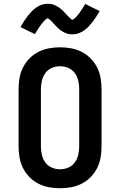

<svg xmlns="http://www.w3.org/2000/svg" viewBox="-20 -995 640 1023"><path d="M300 8Q270 8 240.5 2.5Q211 -3 184.5 -16.5Q158 -30 137 -51.5Q116 -73 102.5 -99.5Q89 -126 84 -156Q79 -186 79 -215V-520Q79 -549 84 -579Q89 -609 102.5 -635.5Q116 -662 137 -683.5Q158 -705 184.5 -718.5Q211 -732 240.5 -737.5Q270 -743 300 -743Q330 -743 359.5 -737.5Q389 -732 415.5 -718.5Q442 -705 463 -683.5Q484 -662 497.5 -635.5Q511 -609 516 -579Q521 -549 521 -520V-215Q521 -186 516 -156Q511 -126 497.5 -99.5Q484 -73 463 -51.5Q442 -30 415.5 -16.5Q389 -3 359.5 2.5Q330 8 300 8ZM300 -93Q323 -93 344 -102Q365 -111 378.5 -129.5Q392 -148 397 -170.5Q402 -193 402 -215V-520Q402 -542 397 -564.5Q392 -587 378.5 -605.5Q365 -624 344 -633Q323 -642 300 -642Q277 -642 256 -633Q235 -624 221.5 -605.5Q208 -587 203 -564.5Q198 -542 198 -520V-215Q198 -193 203 -170.5Q208 -148 221.5 -129.5Q235 -111 256 -102Q277 -93 300 -93ZM366 -812Q361 -812 355.5 -812.5Q350 -813 345 -814Q340 -815 335.5 -816.5Q331 -818 326 -820.5Q321 -823 316.5 -825.5Q312 -828 308 -830.5Q304 -833 299.5 -836.5Q295 -840 291 -843.5Q287 -847 283.5 -850.5Q280 -854 277 -857.5Q274 -861 270.5 -864.5Q267 -868 263 -872.5Q259 -877 255 -881Q251 -885 248 -888Q245 -891 239.5 -894.5Q234 -898 234 -899Q234 -896 230.5 -895.5Q227 -895 224.5 -892.5Q222 -890 219 -887Q216 -884 214.5 -882.5Q213 -881 211.5 -879Q210 -877 208 -875Q206 -873 204.5 -871Q203 -869 201 -866.5Q199 -864 197 -861.5Q195 -859 193 -856Q191 -853 189 -850Q187 -847 185 -843.5Q183 -840 180.5 -836.5Q178 -833 175.5 -829Q173 -825 171 -821Q169 -817 166 -813L89 -851Q99 -869 109 -884Q119 -899 129 -911.5Q139 -924 149 -934.5Q159 -945 172.5 -954.5Q186 -964 201.5 -969.5Q217 -975 234 -975Q239 -975 244.5 -974.5Q250 -974 255 -973Q260 -972 264.5 -970.5Q269 -969 274 -966.5Q279 -964 283.5 -961.5Q288 -959 292 -956.5Q296 -954 300.5 -950.5Q305 -947 309 -943.5Q313 -940 316.5 -936.5Q320 -933 323 -929.5Q326 -926 329.5 -922.5Q333 -919 337 -914.5Q341 -910 345 -906.5Q349 -903 352 -899.5Q355 -896 360.5 -892.5Q366 -889 366 -888Q366 -891 369.5 -892Q373 -893 375.5 -895Q378 -897 381 -900Q384 -903 385.5 -904.5Q387 -906 388.5 -908Q390 -910 392 -912Q394 -914 395.5 -916Q397 -918 399 -920.5Q401 -923 403 -925.5Q405 -928 407 -931Q409 -934 411 -937Q413 -940 415 -943.5Q417 -947 419.5 -950.5Q422 -954 424.5 -958Q427 -962 429 -966Q431 -970 434 -974L511 -936Q501 -918 491 -903Q481 -888 471 -875.5Q461 -863 451 -852.5Q441 -842 427.5 -832.5Q414 -823 398.5 -817.5Q383 -812 366 -812Z"/></svg>

Font: Iosevka Etoile
Style: Bold
Weight: 700
Designer: Belleve Invis
Foundry: Belleve Invis
Version: Version 28.1.0; ttfautohint (v1.8.4)